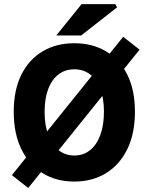

<svg xmlns="http://www.w3.org/2000/svg" viewBox="-20 -875 724 938"><path d="M117.8 43.4 38.2 -19.4 581.8 -695.1 661.9 -632.4ZM342.9 12Q255.1 12 188.4 -28.9Q121.8 -69.9 84.4 -146.1Q47.1 -222.3 47.1 -328.9Q47.1 -435.4 84.4 -510.2Q121.8 -584.9 188.4 -624.3Q255.1 -663.8 342.9 -663.8Q431.2 -663.8 497.8 -624.3Q564.5 -584.9 601.9 -510.2Q639.2 -435.4 639.2 -328.9Q639.2 -222.3 601.9 -146.1Q564.5 -69.9 497.8 -28.9Q431.2 12 342.9 12ZM342.9 -115.3Q387.6 -115.3 420.1 -141.5Q452.6 -167.6 470.2 -215.7Q487.8 -263.7 487.8 -328.9Q487.8 -394 470.2 -440.4Q452.6 -486.7 420.1 -511.6Q387.6 -536.4 342.9 -536.4Q298.6 -536.4 266 -511.6Q233.3 -486.7 215.6 -440.4Q198 -394 198 -328.9Q198 -263.7 215.6 -215.7Q233.3 -167.6 266 -141.5Q298.6 -115.3 342.9 -115.3ZM254.9 -701.8 378.5 -854.7H543.5L552.1 -839.2L376.6 -701.8Z"/></svg>

Font: SourceSans3VF
Style: Regular
Weight: 200
Designer: Paul D. Hunt
Foundry: Adobe
Version: Version 3.052;hotconv 1.1.0;makeotfexe 2.6.0